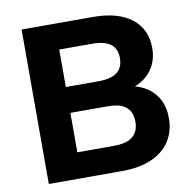

<svg xmlns="http://www.w3.org/2000/svg" viewBox="-79 -784 865 863"><g transform="rotate(-10 353.5 -352.5)"><path d="M75 0V-705H400Q514 -705 576.5 -656.5Q639 -608 639 -522Q639 -459 604 -416Q569 -373 510 -358V-370Q556 -362 589 -339.5Q622 -317 640 -281.5Q658 -246 658 -199Q658 -137 628 -92Q598 -47 542.5 -23.5Q487 0 410 0ZM226 -118H393Q416 -118 434.5 -121.5Q453 -125 466.5 -132.5Q480 -140 489 -151Q498 -162 502.5 -176.5Q507 -191 507 -208Q507 -227 502.5 -241.5Q498 -256 489 -266.5Q480 -277 466.5 -284.5Q453 -292 434.5 -295Q416 -298 393 -298H226ZM226 -416H375Q433 -416 460.5 -437.5Q488 -459 488 -502Q488 -545 460.5 -566Q433 -587 375 -587H226Z"/></g></svg>

Font: Nunito Sans 11pt ExtraBold
Style: Regular
Weight: 800
Version: Version 3.101;gftools[0.9.27]